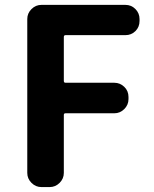

<svg xmlns="http://www.w3.org/2000/svg" viewBox="-20 -760 625 780"><path d="M148.4 0Q125 0 107.9 -17.1Q90.8 -34.2 90.8 -57.6V-682.6Q90.8 -706.1 107.9 -723.1Q125 -740.2 148.4 -740.2H489.3Q513.7 -740.2 530.3 -723.1Q546.9 -706.1 546.9 -682.6V-674.8Q546.9 -650.4 530.3 -633.8Q513.7 -617.2 489.3 -617.2H246.1Q239.3 -617.2 239.3 -609.4V-431.6Q239.3 -423.8 246.1 -423.8H444.3Q467.8 -423.8 484.9 -407.2Q502 -390.6 502 -366.2V-357.4Q502 -334 484.9 -316.9Q467.8 -299.8 444.3 -299.8H246.1Q239.3 -299.8 239.3 -293V-57.6Q239.3 -34.2 222.2 -17.1Q205.1 0 181.6 0Z"/></svg>

Font: Gen Jyuu Gothic P Bold
Style: Bold
Weight: 700
Designer: [Source Han Sans]
Ryoko NISHIZUKA  (kana & ideographs); Paul D. Hunt (Latin, Greek & Cyrillic); Wenlong ZHANG  (bopomofo
Version: Version 1.002.20150607